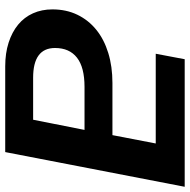

<svg xmlns="http://www.w3.org/2000/svg" viewBox="-16 -712 728 736"><g transform="rotate(90 348.0 -344.0)"><path d="M16 -181Q16 -234 36.5 -276.5Q57 -319 94 -349Q131 -379 183 -395Q235 -411 298 -411H498L530 -577H186L207 -688H696L563 0H234Q184 0 143.5 -13Q103 -26 74.5 -49.5Q46 -73 31 -106.5Q16 -140 16 -181ZM313 -304Q238 -304 201 -275Q164 -246 164 -191Q164 -107 278 -107H439L478 -304Z"/></g></svg>

Font: Libra Sans Modern
Style: Bold Italic
Weight: 700
Italic angle: -12°
Foundry: Stefan Peev, Context Ltd
Version: Version 1.000